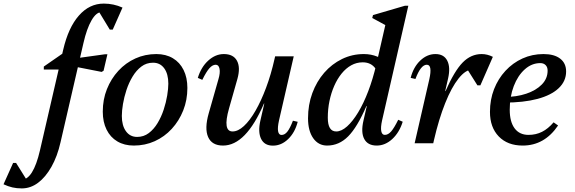

<svg xmlns="http://www.w3.org/2000/svg" viewBox="-217 -797 3197 1068"><path d="M-95.9 251Q-124.3 251 -148 245.5Q-171.8 239.9 -197.4 228.1L-144 109.2H-127.6L-54.9 225.6H-99.8V203.4Q-65.7 203.4 -39.6 162Q-13.5 120.6 5.2 39.7L134.6 -520.6Q163.2 -643.9 221.8 -710.4Q280.3 -777 360.3 -777Q415 -777 464.4 -754.8L410.1 -632.3H393.7L322.4 -749.8H411.2L408.8 -692.7Q389.4 -729.4 347.3 -729.4Q318.5 -729.4 292.1 -683.8Q265.7 -638.3 247.4 -558.5L119.7 -5.7Q101.9 72.9 69.3 130.6Q36.6 188.4 -5.2 219.7Q-47.1 251 -95.9 251ZM26.7 -410.2V-426.8L134 -501.2V-410.2ZM348.4 -397 171.9 -431.7 181.4 -469.4 366.7 -495.1H380.5L359.1 -403.5Z M527.2 12.7Q474.7 12.7 435.7 -10.4Q396.8 -33.4 375.8 -76Q354.7 -118.5 354.7 -175.9Q354.7 -243.6 377.8 -301.3Q400.8 -359 441.5 -403.3Q482.2 -447.5 536.2 -471.9Q590.2 -496.3 652.8 -496.3Q705.5 -496.3 744.4 -473.2Q783.2 -450.2 804.2 -407.7Q825.3 -365.3 825.3 -307.7Q825.3 -240.8 802.2 -182.7Q779.2 -124.6 738.5 -80.3Q697.9 -36.1 643.9 -11.7Q590 12.7 527.2 12.7ZM545.7 -35.4Q582.5 -35.4 610.6 -56.7Q638.7 -77.9 659.5 -112.3Q680.2 -146.7 693.5 -187Q706.7 -227.3 713 -265.6Q719.3 -303.8 719.3 -331.5Q719.3 -385.9 696.5 -417Q673.8 -448.2 634.3 -448.2Q597.5 -448.2 569.4 -426.9Q541.3 -405.7 520.6 -371.3Q499.8 -336.9 486.5 -296.6Q473.3 -256.3 467 -218.4Q460.7 -180.6 460.7 -152.1Q460.7 -98.7 483.5 -67.1Q506.3 -35.4 545.7 -35.4Z M1023.6 12.7Q961.8 12.7 940.8 -34.6Q919.8 -81.9 944 -166.6L998 -356.1Q1008.8 -392.3 1004.1 -414.6Q999.5 -436.9 983 -436.9Q965.1 -436.9 948 -417.7Q930.8 -398.5 908.3 -352.8L883.3 -363.8Q901.9 -424.4 941.8 -460.4Q981.7 -496.3 1028 -496.3Q1080.9 -496.3 1101.1 -459.2Q1121.3 -422.2 1103.7 -358.5L1057.1 -194.3Q1038.6 -129.3 1043.7 -97.6Q1048.7 -65.8 1076.6 -65.8Q1107.2 -65.8 1139.8 -95.9Q1172.4 -125.9 1204.1 -180.8Q1235.8 -235.8 1263.2 -309.3Q1290.7 -382.8 1310 -468.8H1357.6L1301.1 -221.1H1251.3Q1151 12.7 1023.6 12.7ZM1300.9 13.1Q1253.6 13.1 1235.2 -24.9Q1216.9 -62.8 1231.4 -126.5L1313.4 -483.6H1416.9L1335 -127.2Q1326.2 -87.7 1329.9 -67Q1333.7 -46.3 1349.1 -46.3Q1367 -46.3 1381.7 -65.1Q1396.4 -83.9 1412.4 -125.5L1439 -119.5Q1423.7 -59.8 1385.9 -23.4Q1348.1 13.1 1300.9 13.1Z M1602.6 12.7Q1554.1 12.7 1525.2 -28.3Q1496.4 -69.3 1496.4 -139.1Q1496.4 -214.2 1520.3 -279Q1544.3 -343.8 1586.6 -392.5Q1628.9 -441.1 1685.4 -468.7Q1741.9 -496.3 1807.1 -496.3Q1846.6 -496.3 1881.2 -482.3Q1915.8 -468.4 1942 -441.5L1897 -310Q1897 -378.4 1872.5 -414.3Q1848.1 -450.3 1800.6 -450.3Q1766.3 -450.3 1736.7 -433.8Q1707.2 -417.4 1683.2 -387.8Q1659.2 -358.2 1642.1 -319.1Q1625 -280 1615.7 -235.2Q1606.4 -190.4 1606.4 -142.1Q1606.4 -65.8 1653.1 -65.8Q1682.3 -65.8 1713.7 -93.9Q1745 -122 1775.3 -172Q1805.6 -222 1831.4 -289.8Q1857.2 -357.6 1875.9 -437.2L1924 -430.9L1882.2 -207.1H1821.2Q1770.2 -89.1 1719.4 -38.2Q1668.7 12.7 1602.6 12.7ZM1878.4 12.7Q1828.6 12.7 1809.1 -24Q1789.5 -60.7 1804.9 -126.9L1934.1 -691.4L1957.4 -640.8L1853.6 -697L1857.8 -713.1L2035.1 -765H2054.3L1908.4 -127.5Q1899.6 -88.1 1903.8 -67.4Q1907.9 -46.7 1923.4 -46.7Q1942.1 -46.7 1958.8 -65.9Q1975.6 -85.1 1998.1 -130.8L2023.1 -119.8Q2004.5 -60.2 1965.1 -23.7Q1925.7 12.7 1878.4 12.7Z M2149.2 -17.1 2211.5 -290.3H2261.3Q2310.5 -402.2 2356.6 -449.3Q2402.7 -496.3 2462.2 -496.3Q2494 -496.3 2524.5 -480.8L2455.2 -322.5H2438.5L2364.3 -440.3H2409.4V-409.6Q2373.1 -409.6 2333.8 -360.4Q2294.5 -311.2 2259.3 -223Q2224 -134.9 2196.8 -17.1ZM2089.4 0 2171.1 -356.1Q2179.9 -395.5 2176.7 -416.2Q2173.5 -436.9 2157 -436.9Q2123.5 -436.9 2093.9 -357.7L2067.3 -363.8Q2082.6 -423.9 2120.7 -460.1Q2158.7 -496.3 2205.2 -496.3Q2252 -496.3 2270.8 -459.7Q2289.6 -423.1 2275.6 -361.1L2192.9 0Z M2690.5 12.7Q2606.5 12.7 2557.4 -37.9Q2508.4 -88.6 2508.4 -174.6Q2508.4 -242.6 2531.1 -300.8Q2553.8 -359 2594.5 -403Q2635.2 -447.1 2689.3 -471.7Q2743.4 -496.3 2806.2 -496.3Q2866 -496.3 2899 -470.8Q2932 -445.4 2932 -399.4Q2932 -345.8 2890.8 -306.6Q2849.6 -267.4 2772.5 -246.8Q2695.5 -226.3 2587.8 -226.3V-257.5Q2655.9 -257.5 2710.3 -275.8Q2764.8 -294.1 2796.9 -327Q2829.1 -359.9 2829.1 -404.2Q2829.1 -423.7 2818 -434.8Q2807 -446 2788.5 -446Q2740.8 -446 2702.1 -411.3Q2663.4 -376.7 2640.9 -318.2Q2618.4 -259.8 2618.4 -186.5Q2618.4 -119.6 2645.5 -83.1Q2672.7 -46.7 2722.7 -46.7Q2764.4 -46.7 2798.3 -63.9Q2832.3 -81.1 2862.4 -116.5L2887.3 -99Q2811.8 12.7 2690.5 12.7Z"/></svg>

Font: Platypi Light
Style: Italic
Weight: 300
Italic angle: -13°
Designer: David Sargent
Foundry: Bolt Cutter Type
Version: Version 1.200